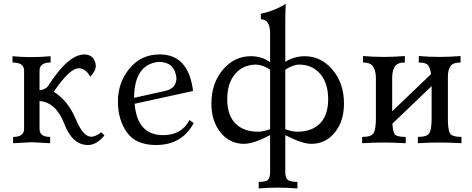

<svg xmlns="http://www.w3.org/2000/svg" viewBox="-20 -778 2562 1043"><path d="M458 9.8Q373 9.8 329.1 -105.7Q285.2 -221.2 194.8 -229.5V-77.6Q194.8 -34.2 252.4 -34.2V0L153.3 -5.4Q101.6 -3.4 51.3 0V-34.2Q110.8 -34.2 110.8 -77.6V-395Q110.8 -438.5 47.9 -438.5V-472.7Q97.7 -467.8 147.9 -467.8Q204.6 -467.8 254.9 -472.7V-438.5Q194.8 -438.5 194.8 -395V-288.6Q222.7 -288.6 240.7 -309.6Q349.6 -482.4 439.9 -482.4Q495.1 -479.5 500.5 -421.4Q500.5 -392.1 470.2 -361.3Q445.3 -407.2 407.2 -407.2Q358.9 -407.2 272 -279.8Q350.6 -229.5 390.9 -132.3Q431.2 -35.2 475.6 -35.2Q498.5 -35.2 530.3 -59.6L547.4 -42Q504.4 9.8 458 9.8Z M827.1 9.8Q718.3 9.8 669.4 -59.1Q620.6 -127.9 620.6 -226.1Q620.6 -329.6 683.6 -406Q746.6 -482.4 847.7 -482.4Q1004.4 -482.4 1028.8 -283.7L711.4 -214.4Q725.1 -43.9 866.2 -43.9Q966.8 -43.9 1009.3 -126L1032.2 -109.4Q968.3 9.8 827.1 9.8ZM708.5 -246.6 877.4 -284.2Q938.5 -297.9 938.5 -354Q929.2 -441.9 841.8 -441.9Q709.5 -428.2 708.5 -246.6Z M1382.8 -62.5Q1409.7 -62.5 1447.3 -76.2V-399.9Q1409.7 -424.3 1373.5 -427.2Q1300.8 -427.2 1257.6 -376.7Q1214.4 -326.2 1214.4 -239.3Q1214.4 -152.8 1258.5 -107.7Q1302.7 -62.5 1382.8 -62.5ZM1594.2 -62.5Q1674.3 -62.5 1718.5 -107.7Q1762.7 -152.8 1762.7 -239.3Q1762.7 -326.2 1719.5 -376.7Q1676.3 -427.2 1603.5 -427.2Q1572.8 -426.3 1529.8 -399.9V-76.2Q1567.4 -62.5 1594.2 -62.5ZM1595.7 245.6Q1549.8 241.7 1488.3 241.2Q1427.2 241.7 1385.3 245.6V210Q1427.7 210 1437.5 196.8Q1447.3 183.6 1447.3 157.2V-43.9Q1357.9 2.9 1305.7 3.4Q1228.5 3.4 1178.5 -57.9Q1128.4 -119.1 1128.4 -215.3Q1128.4 -325.2 1190.4 -398.9Q1252.4 -472.7 1342.8 -472.7Q1403.3 -472.2 1447.3 -440.4V-599.1Q1446.3 -673.3 1397 -673.3V-703.1Q1478 -721.2 1532.2 -757.8Q1529.8 -700.2 1529.8 -668.9V-441.9Q1573.7 -471.2 1634.3 -472.7Q1724.6 -472.7 1786.6 -398.9Q1848.6 -325.2 1848.6 -215.3Q1848.6 -119.1 1798.6 -57.9Q1748.5 3.4 1671.4 3.4Q1621.1 3.4 1529.8 -43.9V157.2Q1529.8 183.6 1541 196.8Q1552.2 210 1595.7 210Z M2486.8 0Q2416 -3.9 2369.1 -3.9Q2314.5 -3.9 2250 0V-34.2Q2302.7 -34.2 2313.7 -57.4Q2324.7 -80.6 2324.7 -134.8V-310.1L2111.8 -106.4Q2113.8 -68.8 2122.3 -51.5Q2130.9 -34.2 2184.1 -34.2V0Q2113.3 -3.9 2066.4 -3.9Q2011.7 -3.9 1947.3 0V-34.2Q2000 -34.2 2011 -57.4Q2022 -80.6 2022 -134.8V-355.5Q2022 -389.2 2008.5 -413.8Q1995.1 -438.5 1952.1 -438.5V-473.6Q2006.8 -468.8 2066.4 -468.8Q2118.7 -468.8 2179.2 -473.6V-438.5Q2137.2 -438.5 2123.8 -415.3Q2110.4 -392.1 2110.4 -356.4V-173.3L2321.3 -375.5Q2319.8 -398.9 2308.8 -418.7Q2297.9 -438.5 2254.9 -438.5V-473.6Q2309.6 -468.8 2369.1 -468.8Q2421.4 -468.8 2481.9 -473.6V-438.5Q2439.9 -438.5 2426.5 -417.7Q2413.1 -397 2413.1 -361.3V-131.8Q2413.1 -76.7 2423.3 -55.4Q2433.6 -34.2 2486.8 -34.2Z"/></svg>

Font: Kelvinch
Style: Regular
Weight: 400
Designer: Paul James MIller
Foundry: High-Logic / Made with FontCreator
Version: Version 3.30 September 23, 2016